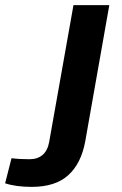

<svg xmlns="http://www.w3.org/2000/svg" viewBox="-169 -520 476 750"><path d="M-149 196 -124 98Q-94 102 -54 102Q-22 102 -2.5 85Q17 68 23 35L118 -500H258L164 32Q148 119 97.5 164.5Q47 210 -45 210Q-107 210 -149 196Z"/></svg>

Font: Sarabun ExtraBold
Style: Italic
Weight: 800
Italic angle: -10°
Designer: Suppakit Chalermlarp | Katatrad Co.,Ltd.
Foundry: Cadson Demak Co.,Ltd.
Version: Version 1.000; ttfautohint (v1.6)